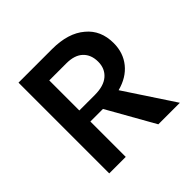

<svg xmlns="http://www.w3.org/2000/svg" viewBox="-163 -810 971 971"><g transform="rotate(-45 322.0 -324.5)"><path d="M575 -450Q575 -381 535.5 -332Q496 -283 424 -264L598 0H444L301 -253H211V0H93V-649H333Q448 -649 512 -594Q575 -542 575 -450ZM211 -547V-332H322Q386 -332 419.5 -361Q453 -390 453 -439Q453 -489 422.5 -518Q392 -547 333 -547Z"/></g></svg>

Font: Karla Neue
Style: Bold
Weight: 700
Designer: Jonathan Pinhorn
Foundry: PYRS Fontlab Ltd. / Made with FontLab
Version: Version 1.000;PS 001.001;hotconv 1.0.56